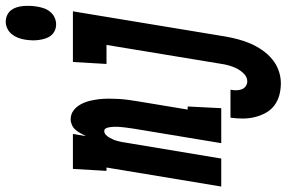

<svg xmlns="http://www.w3.org/2000/svg" viewBox="-232 -622 1023 686"><g transform="rotate(-90 280.0 -278.5)"><path d="M-43 0 25 -410H13L20 -530H145L137 -483Q142 -493 147.5 -503Q153 -513 160 -521Q167 -529 177 -533.5Q187 -538 197 -538Q215 -538 228.5 -528Q242 -518 250.5 -502.5Q259 -487 263 -470.5Q267 -454 269 -437Q271 -420 271 -402Q271 -384 270 -366.5Q269 -349 266.5 -331Q264 -313 261 -295L232 -120H243L237 0H112L164 -314Q165 -321 166 -328.5Q167 -336 168 -343Q169 -350 169.5 -357Q170 -364 170.5 -371Q171 -378 170.5 -385Q170 -392 169 -399Q168 -406 165 -412Q162 -418 155 -418Q148 -418 142 -412.5Q136 -407 132 -400Q128 -393 125 -386Q122 -379 120 -371.5Q118 -364 116.5 -357Q115 -350 114 -342L57 0ZM537 -590Q524 -590 513.5 -595Q503 -600 496 -609Q489 -618 485.5 -629.5Q482 -641 480.5 -653Q479 -665 479.5 -677Q480 -689 482 -702Q484 -714 488.5 -726Q493 -738 501.5 -748.5Q510 -759 522 -764.5Q534 -770 546 -770Q558 -770 569 -765Q580 -760 587 -751Q594 -742 597.5 -730.5Q601 -719 602 -707Q603 -695 602.5 -683Q602 -671 600 -658Q598 -646 594 -634Q590 -622 581.5 -611.5Q573 -601 561 -595.5Q549 -590 537 -590ZM326 213Q304 213 283.5 207.5Q263 202 246.5 189.5Q230 177 220 158.5Q210 140 205 119.5Q200 99 200 77Q200 55 203 33H303Q301 43 301 53Q301 63 304 72Q307 81 315 87Q323 93 333 93Q348 93 360 81Q372 69 379 55Q386 41 390 26Q394 11 396 -4L463 -410H395L402 -530H583L493 15Q489 38 483 60.5Q477 83 468 104Q459 125 445 145.5Q431 166 412.5 181.5Q394 197 371.5 205Q349 213 326 213Z"/></g></svg>

Font: Iosevka Curly Slab HvEx
Style: Italic
Weight: 900
Width: 7
Italic angle: -9°
Monospace: yes
Designer: Belleve Invis
Foundry: Belleve Invis
Version: Version 11.1.0; ttfautohint (v1.8.3)